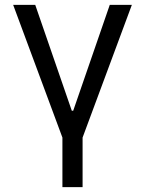

<svg xmlns="http://www.w3.org/2000/svg" viewBox="-20 -566 597 790"><path d="M236.8 204.1V0L34.2 -545.9H125L275.4 -110.4H281.2L431.6 -545.9H522.5L319.8 0V204.1Z"/></svg>

Font: GitLab Sans
Style: Regular
Weight: 400
Designer: Rasmus Andersson
Foundry: Modifications by GitLab B.V., manufactured by rsms
Version: Version 4.000;git-c8fb6b7